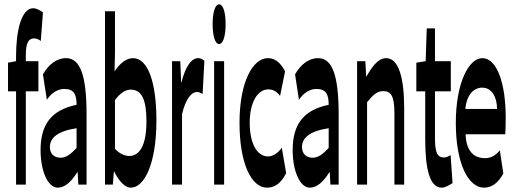

<svg xmlns="http://www.w3.org/2000/svg" viewBox="-20 -851 2372 885"><path d="M54 -591V-569L17 -562V-430H54V0H99V-430H157V-569H99V-596C99 -653 111 -674 137 -674C147 -674 158 -670 168 -662L178 -794C165 -803 149 -813 133 -813C79 -813 54 -711 54 -591Z M246 14C280 14 310 -15 336 -57H338L341 0H379V-323C379 -501 351 -583 284 -583C241 -583 203 -553 178 -508L196 -391C217 -423 246 -441 277 -441C322 -441 333 -414 333 -368C218 -344 167 -279 167 -159C167 -64 200 14 246 14ZM210 -173C210 -213 241 -246 333 -260V-169C307 -141 285 -124 259 -124C232 -124 210 -140 210 -173Z M583 14C646 14 701 -98 701 -295C701 -469 663 -583 593 -583C563 -583 533 -560 508 -522L510 -607V-799H464V0H500L505 -61H506C530 -12 558 14 583 14ZM510 -165V-390C535 -423 559 -438 582 -438C634 -438 655 -391 655 -291C655 -177 621 -132 576 -132C558 -132 533 -140 510 -165Z M773 -569V0H819V-325C837 -400 865 -427 887 -427C898 -427 904 -423 914 -418L922 -571C913 -578 905 -583 893 -583C863 -583 835 -546 816 -470H815L811 -569Z M967 -569V0H1013V-569ZM960 -740C960 -684 972 -648 990 -648C1008 -648 1020 -684 1020 -740C1020 -795 1008 -831 990 -831C972 -831 960 -795 960 -740Z M1211 14C1244 14 1275 -4 1299 -53L1279 -170C1262 -147 1240 -130 1215 -130C1165 -130 1131 -190 1131 -285C1131 -379 1167 -439 1217 -439C1238 -439 1255 -430 1271 -409L1294 -522C1275 -559 1250 -583 1215 -583C1145 -583 1084 -473 1084 -285C1084 -96 1139 14 1211 14Z M1408 14C1442 14 1472 -15 1498 -57H1500L1503 0H1541V-323C1541 -501 1513 -583 1446 -583C1403 -583 1365 -553 1340 -508L1358 -391C1379 -423 1408 -441 1439 -441C1484 -441 1495 -414 1495 -368C1380 -344 1329 -279 1329 -159C1329 -64 1362 14 1408 14ZM1372 -173C1372 -213 1403 -246 1495 -260V-169C1469 -141 1447 -124 1421 -124C1394 -124 1372 -140 1372 -173Z M1626 -569V0H1672V-380C1699 -413 1718 -431 1746 -431C1782 -431 1798 -409 1798 -330V0H1843V-352C1843 -494 1817 -583 1760 -583C1723 -583 1695 -544 1669 -498H1668L1664 -569Z M2016 14C2033 14 2051 2 2066 -7L2057 -136C2049 -131 2036 -125 2027 -125C1995 -125 1985 -150 1985 -213V-430H2058V-569H1985V-720H1947L1942 -569L1899 -562V-430H1940V-211C1940 -77 1959 14 2016 14Z M2211 14C2248 14 2277 -9 2300 -51L2284 -158C2264 -134 2243 -122 2216 -122C2164 -122 2129 -154 2126 -232H2309C2310 -246 2311 -277 2311 -309C2311 -464 2272 -583 2203 -583C2141 -583 2081 -469 2081 -285C2081 -96 2139 14 2211 14ZM2125 -349C2131 -416 2165 -447 2203 -447C2246 -447 2271 -405 2271 -349Z"/></svg>

Font: 寒蝉无机体 CompactMedium
Style: Regular
Weight: 500
Width: 3
Designer: ChillTanhei {Warren2060}; 
Source Han Sans {Ryoko NISHIZUKA 西塚涼子 (kana, bopomofo & ideographs); Paul D. Hunt (Latin, Gre
Foundry: ChillType&Adobe
Version: Version 1.000;Glyphs 3.1.1 (3135)